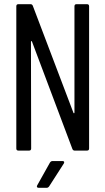

<svg xmlns="http://www.w3.org/2000/svg" viewBox="-20 -720 503 918"><path d="M58 -10V-690Q58 -700 68 -700H126Q134 -700 137 -692L331 -181Q332 -178 334 -178.5Q336 -179 336 -182V-690Q336 -700 346 -700H396Q406 -700 406 -690V-10Q406 0 396 0H337Q329 0 326 -8L133 -521Q132 -524 130 -523.5Q128 -523 128 -520L129 -10Q129 0 119 0H68Q58 0 58 -10ZM158 166 219 57Q224 50 231 50H279Q285 50 286.5 53.5Q288 57 285 62L215 171Q210 178 203 178H165Q159 178 157 174.5Q155 171 158 166Z"/></svg>

Font: Barlow Condensed
Style: Regular
Weight: 400
Width: 3
Designer: Jeremy Tribby
Foundry: Tribby Type
Version: Version 1.500